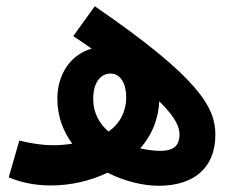

<svg xmlns="http://www.w3.org/2000/svg" viewBox="-20 -587 746 616"><path d="M489 9C604 9 671 -50 671 -155C671 -243 618 -338 284 -567L215 -471C236 -457 256 -444 274 -431C202 -410 164 -344 164 -270C164 -213 183 -165 212 -126C193 -123 172 -121 150 -121C120 -121 82 -126 42 -136L8 -18C45 -3 87 8 144 8C205 8 269 -6 325 -33C380 -5 440 9 489 9ZM279 -269C279 -319 300 -351 335 -351C367 -351 385 -318 385 -274C385 -231 365 -190 328 -165C298 -191 279 -226 279 -269ZM556 -154C555 -123 541 -103 494 -103C474 -103 452 -106 430 -111C466 -152 488 -202 491 -262C548 -206 556 -176 556 -154Z"/></svg>

Font: Noto Sans Arabic UI XCn
Style: Bold
Weight: 700
Width: 2
Designer: Monotype Design Team, Nadine Chahine and Nizar Qandah
Foundry: Monotype Imaging Inc.
Version: Version 2.010